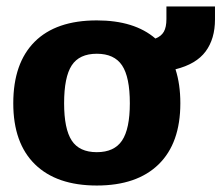

<svg xmlns="http://www.w3.org/2000/svg" viewBox="-20 -558 684 593"><path d="M21 -239Q21 -363 87 -429Q153 -495 279 -495Q395 -495 460 -439Q478 -446 486 -460Q494 -474 494 -499V-538H644V-498Q644 -438 615 -399Q586 -360 522 -344Q537 -298 537 -239Q537 -116 470 -50.5Q403 15 279 15Q155 15 88 -50.5Q21 -116 21 -239ZM381 -239Q381 -320 357 -356Q333 -392 279 -392Q225 -392 201.5 -356Q178 -320 178 -239Q178 -160 201.5 -124Q225 -88 279 -88Q333 -88 357 -124Q381 -160 381 -239Z"/></svg>

Font: Pridi SemiBold
Style: Regular
Weight: 600
Designer: Katatrad Team
Foundry: CadsonDemak
Version: Version 1.001